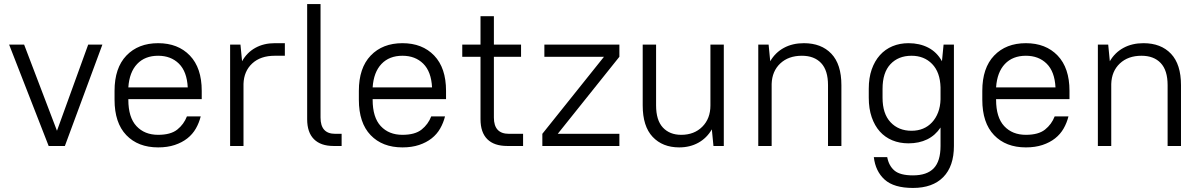

<svg xmlns="http://www.w3.org/2000/svg" viewBox="-20 -720 5925 947"><path d="M25 -500H99L261 -75L415 -500H485L300 0H220Z M760 7Q661 7 603 -53.5Q545 -114 545 -228V-272Q545 -385 603.5 -446Q662 -507 760 -507Q858 -507 916.5 -446Q975 -385 975 -272V-231H613V-228Q613 -141 653 -98Q693 -55 760 -55Q822 -55 854.5 -81Q887 -107 902 -146H970Q962 -114 946 -86Q930 -58 904 -37.5Q878 -17 842 -5Q806 7 760 7ZM760 -445Q695 -445 656.5 -404.5Q618 -364 613 -289H906Q902 -367 862.5 -406Q823 -445 760 -445Z M1115 -500H1166L1174 -418Q1198 -461 1239.5 -484Q1281 -507 1335 -507H1385V-445H1335Q1265 -445 1224 -407Q1183 -369 1181 -306V0H1115Z M1625 0Q1562 0 1528.5 -33.5Q1495 -67 1495 -132V-700H1561V-140Q1561 -60 1633 -60H1665V0H1625Z M1965 7Q1866 7 1808 -53.5Q1750 -114 1750 -228V-272Q1750 -385 1808.5 -446Q1867 -507 1965 -507Q2063 -507 2121.5 -446Q2180 -385 2180 -272V-231H1818V-228Q1818 -141 1858 -98Q1898 -55 1965 -55Q2027 -55 2059.5 -81Q2092 -107 2107 -146H2175Q2167 -114 2151 -86Q2135 -58 2109 -37.5Q2083 -17 2047 -5Q2011 7 1965 7ZM1965 -445Q1900 -445 1861.5 -404.5Q1823 -364 1818 -289H2111Q2107 -367 2067.5 -406Q2028 -445 1965 -445Z M2260 -500H2350V-640H2416V-500H2550V-440H2416V-140Q2416 -60 2490 -60H2560V0H2482Q2417 0 2383.5 -33.5Q2350 -67 2350 -132V-440H2260Z M2665 -500H3035V-440L2731 -60H3035V0H2655V-60L2959 -440H2665Z M3330 7Q3248 7 3199 -45Q3150 -97 3150 -200V-500H3216V-200Q3216 -127 3249.5 -91Q3283 -55 3340 -55Q3404 -55 3444 -95Q3484 -135 3484 -200V-500H3550V0H3499L3491 -82Q3466 -39 3424.5 -16Q3383 7 3330 7Z M3720 -500H3771L3779 -418Q3804 -461 3846.5 -484Q3889 -507 3945 -507Q4031 -507 4080.5 -455Q4130 -403 4130 -300V0H4064V-300Q4064 -373 4030 -409Q3996 -445 3935 -445Q3869 -445 3828.5 -407Q3788 -369 3786 -306V0H3720Z M4461 -13Q4417 -13 4381 -28Q4345 -43 4319.5 -71.5Q4294 -100 4279.5 -142Q4265 -184 4265 -238V-282Q4265 -336 4279.5 -377.5Q4294 -419 4320 -448Q4346 -477 4382 -492Q4418 -507 4461 -507Q4516 -507 4558.5 -485Q4601 -463 4626 -418L4634 -500H4685V0Q4685 100 4632.5 153.5Q4580 207 4483 207Q4389 207 4343.5 166Q4298 125 4290 55H4356Q4364 98 4392 121.5Q4420 145 4483 145Q4552 145 4585.5 110Q4619 75 4619 0V-91Q4593 -52 4553 -32.5Q4513 -13 4461 -13ZM4476 -75Q4507 -75 4532.5 -85.5Q4558 -96 4577 -116.5Q4596 -137 4607 -165.5Q4618 -194 4619 -230V-289Q4617 -364 4577.5 -404.5Q4538 -445 4476 -445Q4411 -445 4372 -403.5Q4333 -362 4333 -282V-238Q4333 -159 4372.5 -117Q4412 -75 4476 -75Z M5040 7Q4941 7 4883 -53.5Q4825 -114 4825 -228V-272Q4825 -385 4883.5 -446Q4942 -507 5040 -507Q5138 -507 5196.5 -446Q5255 -385 5255 -272V-231H4893V-228Q4893 -141 4933 -98Q4973 -55 5040 -55Q5102 -55 5134.5 -81Q5167 -107 5182 -146H5250Q5242 -114 5226 -86Q5210 -58 5184 -37.5Q5158 -17 5122 -5Q5086 7 5040 7ZM5040 -445Q4975 -445 4936.5 -404.5Q4898 -364 4893 -289H5186Q5182 -367 5142.5 -406Q5103 -445 5040 -445Z M5395 -500H5446L5454 -418Q5479 -461 5521.5 -484Q5564 -507 5620 -507Q5706 -507 5755.5 -455Q5805 -403 5805 -300V0H5739V-300Q5739 -373 5705 -409Q5671 -445 5610 -445Q5544 -445 5503.5 -407Q5463 -369 5461 -306V0H5395Z"/></svg>

Font: PT Root UI Web
Style: Regular
Weight: 400
Designer: Vitaly Kuzmin
Foundry: ParaType Ltd.
Version: Version 1.000W